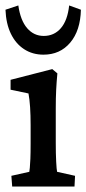

<svg xmlns="http://www.w3.org/2000/svg" viewBox="-22 -681 315 701"><path d="M22.5 0 19.5 -39.1 85 -53.7Q85.9 -57.6 86.9 -68.8Q87.9 -80.1 88.9 -101.1Q89.8 -122.1 89.8 -155.3V-224.6Q89.8 -259.8 87.9 -289.6Q85.9 -319.3 82 -339.8L16.6 -353.5V-389.6L168.9 -428.7L187.5 -413.1Q184.6 -382.8 183.1 -353Q181.6 -323.2 181.6 -284.2V-161.1Q181.6 -120.1 183.1 -90.8Q184.6 -61.5 186.5 -53.7L252 -39.1L250 0ZM230.5 -661.1 273.4 -645.5Q271.5 -569.3 234.4 -525.4Q197.3 -481.4 136.7 -481.4Q96.7 -481.4 65.9 -501.5Q35.2 -521.5 17.6 -558.1Q0 -594.7 -2 -645.5L44.9 -661.1Q52.7 -606.4 77.1 -578.1Q101.6 -549.8 137.7 -549.8Q175.8 -549.8 200.2 -578.1Q224.6 -606.4 230.5 -661.1Z"/></svg>

Font: Crimson Pro Medium
Style: Regular
Weight: 500
Designer: Jacques Le Bailly
Foundry: Baron von Fonthausen
Version: Version 1.003